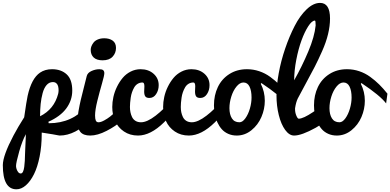

<svg xmlns="http://www.w3.org/2000/svg" viewBox="-83 -958 2758 1357"><path d="M258.8 -97.2 261.7 -86.9Q428.7 -86.9 532.7 -209.5L538.1 -97.7Q504.9 -57.1 449.5 -28.6Q394 0 338.9 0Q335.4 0 327.6 -1.7Q319.8 -3.4 289.3 -8.8Q258.8 -14.2 211.9 -21V-12.2Q211.9 74.2 197 148.7Q182.1 223.1 157.2 273.2Q132.3 323.2 100.1 351.6Q67.9 379.9 33.2 379.9Q-63 379.9 -63 209.5Q-63 142.6 12.2 0Q43.9 -60.1 87.9 -128.9Q104.5 -245.1 112.3 -280.8Q139.6 -403.8 200.2 -444.8Q235.4 -468.8 284.7 -468.8Q349.1 -468.8 388.4 -432.4Q427.7 -396 427.7 -317.9Q427.7 -249.5 386 -192.4Q344.2 -135.3 258.8 -97.2ZM200.2 -136.2Q299.8 -186 328.1 -294.9Q331.1 -307.1 331.1 -320.3Q331.1 -333.5 328.1 -346.9Q325.2 -360.4 315.7 -369.1Q306.2 -377.9 290.5 -377.9Q264.6 -377.9 246.3 -356.9Q228 -335.9 218.3 -299.6Q208.5 -263.2 204.3 -223.1Q200.2 -183.1 200.2 -136.2ZM30.3 215.3Q30.3 222.2 33.2 233.6Q36.1 245.1 44.2 256.6Q52.2 268.1 63.5 268.1Q73.2 268.1 79.3 255.9Q85.4 243.7 88.4 221.2Q91.3 198.7 92.3 178.5Q93.3 158.2 94 129.4Q94.7 100.6 95.7 88.4Q98.1 43.5 99.1 13.2Q99.1 9.3 99.4 1.5Q99.6 -6.3 100.1 -9.8Q75.2 33.7 52.7 112.8Q30.3 191.9 30.3 215.3Z M776.4 -203.1V-104Q734.9 -66.4 670.7 -33.2Q606.4 0 554.7 0Q506.3 0 485.1 -25.4Q463.9 -50.8 463.9 -98.1Q463.9 -127 471.7 -171.9Q479.5 -216.8 487.8 -251.7Q496.1 -286.6 510.7 -343.5Q525.4 -400.4 530.3 -421.4Q536.6 -444.3 564.5 -456.5Q592.3 -468.8 619.1 -468.8Q638.7 -468.8 646.5 -461.7Q654.3 -454.6 654.3 -440.9Q654.3 -424.3 637.9 -367.9Q621.6 -311.5 605.2 -246.1Q588.9 -180.7 588.9 -141.6Q588.9 -117.7 594.2 -105.7Q599.6 -93.8 613.8 -93.8Q629.9 -93.8 654.1 -107.2Q678.2 -120.6 695.1 -134Q711.9 -147.5 740.7 -172.4Q769.5 -197.3 776.4 -203.1ZM558.1 -606Q558.1 -618.2 563.2 -631.3Q568.4 -644.5 578.6 -657.7Q588.9 -670.9 608.6 -679.2Q628.4 -687.5 653.8 -687.5Q690.4 -687.5 713.6 -670.7Q736.8 -653.8 736.8 -619.1Q736.8 -583 712.9 -557.4Q689 -531.7 642.1 -531.7Q600.6 -531.7 579.3 -551.5Q558.1 -571.3 558.1 -606Z M892.6 0Q835.4 0 793.2 -28.6Q751 -57.1 730.7 -102.3Q710.4 -147.5 710.4 -201.7Q710.4 -236.3 718.5 -272.9Q726.6 -309.6 743.7 -344.5Q760.7 -379.4 783.9 -407.2Q807.1 -435.1 840.1 -451.9Q873 -468.8 910.6 -468.8Q966.3 -468.8 1002.4 -436.8Q1038.6 -404.8 1038.6 -356Q1038.6 -320.3 1020.5 -293Q1002.4 -265.6 973.1 -265.6Q951.7 -265.6 943.8 -276.9Q936 -288.1 936 -311.5Q936 -317.4 936.8 -330.1Q937.5 -342.8 937.5 -347.7Q937.5 -375 924.3 -375Q905.3 -375 890.1 -365.7Q875 -356.4 865.7 -340.3Q856.4 -324.2 850.1 -306.2Q843.8 -288.1 840.8 -267.3Q837.9 -246.6 836.7 -231.4Q835.4 -216.3 835.4 -202.1Q835.4 -182.6 838.9 -165.3Q842.3 -147.9 850.3 -130.9Q858.4 -113.8 874.5 -103.8Q890.6 -93.8 913.6 -93.8Q956.5 -93.8 1017.1 -140.6Q1077.6 -187.5 1121.1 -242.7L1154.8 -186Q1117.7 -133.3 1075.7 -92.8Q981 0 892.6 0Z M1252 0Q1194.8 0 1152.6 -28.6Q1110.4 -57.1 1090.1 -102.3Q1069.8 -147.5 1069.8 -201.7Q1069.8 -236.3 1077.9 -272.9Q1085.9 -309.6 1103 -344.5Q1120.1 -379.4 1143.3 -407.2Q1166.5 -435.1 1199.5 -451.9Q1232.4 -468.8 1270 -468.8Q1325.7 -468.8 1361.8 -436.8Q1397.9 -404.8 1397.9 -356Q1397.9 -320.3 1379.9 -293Q1361.8 -265.6 1332.5 -265.6Q1311 -265.6 1303.2 -276.9Q1295.4 -288.1 1295.4 -311.5Q1295.4 -317.4 1296.1 -330.1Q1296.9 -342.8 1296.9 -347.7Q1296.9 -375 1283.7 -375Q1264.6 -375 1249.5 -365.7Q1234.4 -356.4 1225.1 -340.3Q1215.8 -324.2 1209.5 -306.2Q1203.1 -288.1 1200.2 -267.3Q1197.3 -246.6 1196 -231.4Q1194.8 -216.3 1194.8 -202.1Q1194.8 -182.6 1198.2 -165.3Q1201.7 -147.9 1209.7 -130.9Q1217.8 -113.8 1233.9 -103.8Q1250 -93.8 1272.9 -93.8Q1315.9 -93.8 1376.5 -140.6Q1437 -187.5 1480.5 -242.7L1514.2 -186Q1477.1 -133.3 1435.1 -92.8Q1340.3 0 1252 0Z M1764.2 -371.1 1760.3 -365.7Q1788.6 -309.6 1788.6 -245.6Q1788.6 -187 1764.6 -131.1Q1740.7 -75.2 1694.1 -37.6Q1647.5 0 1590.3 0Q1557.1 0 1529.8 -12.2Q1502.4 -24.4 1484.1 -45.2Q1465.8 -65.9 1453.1 -93.8Q1440.4 -121.6 1434.8 -151.6Q1429.2 -181.6 1429.2 -213.4Q1429.2 -285.2 1456.8 -342.8Q1484.4 -400.4 1538.1 -434.6Q1591.8 -468.8 1662.6 -468.8Q1707 -468.8 1748.8 -454.8Q1790.5 -440.9 1826.2 -415Q1861.8 -389.2 1890.4 -360.8Q1918.9 -332.5 1948.2 -295.9L1939 -227.1Q1897.5 -282.2 1764.2 -371.1ZM1609.4 -93.8Q1630.9 -93.8 1651.1 -121.8Q1671.4 -149.9 1683.1 -190.4Q1694.8 -231 1694.8 -269Q1694.8 -316.4 1680.7 -345.7Q1666.5 -375 1637.7 -375Q1611.8 -375 1588.4 -346.2Q1564.9 -317.4 1551.8 -275.4Q1538.6 -233.4 1538.6 -193.4Q1538.6 -149.4 1555.9 -121.6Q1573.2 -93.8 1609.4 -93.8Z M1995.6 0Q1961.4 0 1932.6 -39.6Q1903.8 -79.1 1887.5 -144.3Q1871.1 -209.5 1871.1 -284.2Q1871.1 -353.5 1887 -440.7Q1902.8 -527.8 1932.4 -614.5Q1961.9 -701.2 1999.3 -773.9Q2036.6 -846.7 2084.2 -892.1Q2131.8 -937.5 2179.2 -937.5Q2249.5 -937.5 2249.5 -827.1Q2249.5 -774.9 2235.6 -717Q2221.7 -659.2 2193.8 -596.7Q2166 -534.2 2141.6 -486.3Q2117.2 -438.5 2078.4 -367.9Q2039.6 -297.4 2021.5 -261.7Q2008.8 -235.4 2002.4 -192.9V-186Q2002.4 -162.1 2011.5 -140.6Q2020.5 -119.1 2028.3 -119.1Q2060.1 -119.1 2129.9 -166Q2162.6 -187.5 2194.3 -213.4L2234.4 -110.8Q2191.9 -80.1 2148.4 -55.2Q2048.8 0 1995.6 0ZM1996.1 -390.6Q2051.8 -489.3 2095.9 -594Q2140.1 -698.7 2147.9 -778.3Q2147.9 -812.5 2142.6 -812.5Q2121.6 -812.5 2095.7 -772.5Q2069.8 -732.4 2047.9 -672.4Q2025.9 -612.3 2011 -535.2Q1996.1 -458 1996.1 -390.6Z M2471.2 -371.1 2467.3 -365.7Q2495.6 -309.6 2495.6 -245.6Q2495.6 -187 2471.7 -131.1Q2447.8 -75.2 2401.1 -37.6Q2354.5 0 2297.4 0Q2264.2 0 2236.8 -12.2Q2209.5 -24.4 2191.2 -45.2Q2172.9 -65.9 2160.2 -93.8Q2147.5 -121.6 2141.8 -151.6Q2136.2 -181.6 2136.2 -213.4Q2136.2 -285.2 2163.8 -342.8Q2191.4 -400.4 2245.1 -434.6Q2298.8 -468.8 2369.6 -468.8Q2414.1 -468.8 2455.8 -454.8Q2497.6 -440.9 2533.2 -415Q2568.8 -389.2 2597.4 -360.8Q2626 -332.5 2655.3 -295.9L2646 -227.1Q2604.5 -282.2 2471.2 -371.1ZM2316.4 -93.8Q2337.9 -93.8 2358.2 -121.8Q2378.4 -149.9 2390.1 -190.4Q2401.9 -231 2401.9 -269Q2401.9 -316.4 2387.7 -345.7Q2373.5 -375 2344.7 -375Q2318.8 -375 2295.4 -346.2Q2272 -317.4 2258.8 -275.4Q2245.6 -233.4 2245.6 -193.4Q2245.6 -149.4 2262.9 -121.6Q2280.3 -93.8 2316.4 -93.8Z"/></svg>

Font: iCiel Pacifico
Style: Regular
Weight: 400
Designer: Vernon Adams
Foundry: Vernon Adams
Version: Version 1.00 September 26, 2014, initial release